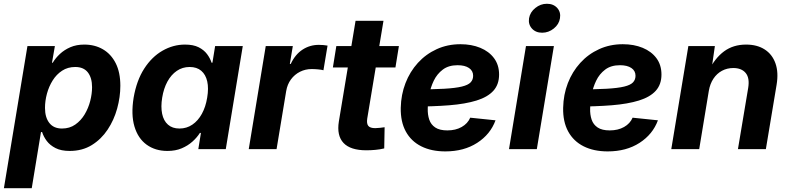

<svg xmlns="http://www.w3.org/2000/svg" viewBox="-39 -780 4129 1004"><path d="M-18.6 204.1 104.5 -539.1H248L232.9 -452.1H236.8Q251.5 -476.6 274.4 -498Q297.4 -519.5 329.1 -533.2Q360.8 -546.9 401.9 -546.9Q457 -546.9 499.5 -522Q542 -497.1 566.2 -449.2Q590.3 -401.4 590.3 -331.5Q590.3 -272.9 573.7 -212.6Q557.1 -152.3 523.9 -102.3Q490.7 -52.2 441.2 -21.5Q391.6 9.3 325.2 9.3Q280.8 9.3 251.5 -5.6Q222.2 -20.5 205.3 -43.2Q188.5 -65.9 181.2 -89.4H175.3L127 204.1ZM285.2 -107.9Q325.2 -107.9 354.7 -128.7Q384.3 -149.4 403.8 -182.1Q423.3 -214.8 432.9 -252.4Q442.4 -290 442.4 -324.2Q442.4 -373 420.4 -401.4Q398.4 -429.7 354.5 -429.7Q315.4 -429.7 285.9 -410.4Q256.3 -391.1 236.6 -359.6Q216.8 -328.1 206.5 -290.3Q196.3 -252.4 196.3 -215.8Q196.3 -166 219 -137Q241.7 -107.9 285.2 -107.9Z M836.4 9.3Q772.9 9.3 727.8 -23.4Q682.6 -56.2 664.1 -118.4Q645.5 -180.7 659.7 -269Q675.3 -359.4 715.1 -421.1Q754.9 -482.9 810.8 -514.9Q866.7 -546.9 928.2 -546.9Q971.7 -546.9 999.5 -533Q1027.3 -519 1043.7 -497.1Q1060.1 -475.1 1067.4 -452.1H1071.8L1085.9 -539.1H1230.5L1141.6 0H998L1011.7 -85H1006.3Q991.2 -61 967.3 -39.6Q943.4 -18.1 911.1 -4.4Q878.9 9.3 836.4 9.3ZM899.4 -107.9Q937 -107.9 966.8 -128.2Q996.6 -148.4 1016.6 -184.8Q1036.6 -221.2 1044.4 -269.5Q1052.7 -318.4 1044.7 -354.2Q1036.6 -390.1 1013.4 -409.9Q990.2 -429.7 952.6 -429.7Q915 -429.7 885.5 -409.4Q856 -389.2 836.4 -353.3Q816.9 -317.4 809.1 -269.5Q801.3 -221.7 808.8 -185.1Q816.4 -148.4 839.4 -128.2Q862.3 -107.9 899.4 -107.9Z M1261.7 0 1350.6 -539.1H1492.2L1476.6 -445.8H1481.4Q1504.4 -495.1 1542.7 -520.3Q1581.1 -545.4 1627.9 -545.4Q1639.6 -545.4 1652.1 -544.4Q1664.6 -543.5 1673.8 -541.5L1652.3 -412.6Q1642.6 -415.5 1624.5 -417.2Q1606.4 -418.9 1590.3 -418.9Q1558.1 -418.9 1529.8 -404.8Q1501.5 -390.6 1482.4 -364.7Q1463.4 -338.9 1457.5 -303.7L1407.2 0Z M2046.9 -539.1 2028.8 -427.2H1701.7L1719.7 -539.1ZM1820.3 -671.4H1966.3L1881.3 -159.7Q1877.4 -133.3 1887 -121.6Q1896.5 -109.9 1923.3 -109.9Q1932.6 -109.9 1948.2 -111.6Q1963.9 -113.3 1972.2 -114.7L1970.2 -3.9Q1947.8 1.5 1923.6 3.7Q1899.4 5.9 1876.5 5.9Q1793.5 5.9 1757.3 -32.5Q1721.2 -70.8 1732.9 -144.5Z M2289.6 11.7Q2216.8 11.7 2163.8 -14.9Q2110.8 -41.5 2083 -92.5Q2055.2 -143.6 2056.6 -216.3Q2058.1 -285.2 2081.3 -345.2Q2104.5 -405.3 2146.2 -451.2Q2188 -497.1 2244.6 -522.9Q2301.3 -548.8 2368.7 -548.8Q2426.8 -548.8 2472.4 -530Q2518.1 -511.2 2544.4 -475.8Q2570.8 -440.4 2570.8 -390.1Q2570.8 -338.4 2541 -305.4Q2511.2 -272.5 2453.1 -254.4Q2395 -236.3 2310.3 -229.5Q2225.6 -222.7 2115.7 -222.7L2130.9 -312.5Q2224.1 -312.5 2283.7 -315.9Q2343.3 -319.3 2376.2 -327.4Q2409.2 -335.4 2422.1 -349.4Q2435.1 -363.3 2435.1 -383.8Q2435.1 -409.7 2413.6 -424.3Q2392.1 -439 2354 -439Q2306.6 -439 2276.4 -416Q2246.1 -393.1 2229.2 -357.9Q2212.4 -322.8 2205.3 -283.9Q2198.2 -245.1 2197.8 -212.9Q2196.8 -180.7 2205.6 -154.5Q2214.4 -128.4 2237.1 -113.3Q2259.8 -98.1 2300.3 -98.1Q2343.8 -98.1 2375.2 -116Q2406.7 -133.8 2419.9 -164.6L2552.2 -150.9Q2525.4 -77.6 2456.3 -33Q2387.2 11.7 2289.6 11.7Z M2622.6 0 2711.4 -539.1H2857.4L2768.1 0ZM2795.9 -608.9Q2762.2 -608.9 2742.4 -630.9Q2722.7 -652.8 2727.5 -684.6Q2732.9 -716.3 2760.3 -738.3Q2787.6 -760.3 2820.8 -760.3Q2855 -760.3 2874.8 -738.3Q2894.5 -716.3 2889.2 -684.6Q2884.3 -652.8 2856.9 -630.9Q2829.6 -608.9 2795.9 -608.9Z M3138.7 11.7Q3065.9 11.7 3012.9 -14.9Q2960 -41.5 2932.1 -92.5Q2904.3 -143.6 2905.8 -216.3Q2907.2 -285.2 2930.4 -345.2Q2953.6 -405.3 2995.4 -451.2Q3037.1 -497.1 3093.8 -522.9Q3150.4 -548.8 3217.8 -548.8Q3275.9 -548.8 3321.5 -530Q3367.2 -511.2 3393.6 -475.8Q3419.9 -440.4 3419.9 -390.1Q3419.9 -338.4 3390.1 -305.4Q3360.4 -272.5 3302.2 -254.4Q3244.1 -236.3 3159.4 -229.5Q3074.7 -222.7 2964.8 -222.7L2980 -312.5Q3073.2 -312.5 3132.8 -315.9Q3192.4 -319.3 3225.3 -327.4Q3258.3 -335.4 3271.2 -349.4Q3284.2 -363.3 3284.2 -383.8Q3284.2 -409.7 3262.7 -424.3Q3241.2 -439 3203.1 -439Q3155.8 -439 3125.5 -416Q3095.2 -393.1 3078.4 -357.9Q3061.5 -322.8 3054.4 -283.9Q3047.4 -245.1 3046.9 -212.9Q3045.9 -180.7 3054.7 -154.5Q3063.5 -128.4 3086.2 -113.3Q3108.9 -98.1 3149.4 -98.1Q3192.9 -98.1 3224.4 -116Q3255.9 -133.8 3269 -164.6L3401.4 -150.9Q3374.5 -77.6 3305.4 -33Q3236.3 11.7 3138.7 11.7Z M3667.5 -304.7 3617.2 0H3471.2L3560.5 -539.1H3699.2L3679.7 -403.3L3666 -408.2Q3699.2 -476.1 3747.3 -511.5Q3795.4 -546.9 3862.3 -546.9Q3920.4 -546.9 3960 -521.2Q3999.5 -495.6 4016.1 -448.5Q4032.7 -401.4 4022 -336.9L3965.8 0H3819.8L3873.5 -320.8Q3881.8 -372.1 3860.4 -398.2Q3838.9 -424.3 3795.4 -424.3Q3763.2 -424.3 3736.3 -409.9Q3709.5 -395.5 3691.7 -368.7Q3673.8 -341.8 3667.5 -304.7Z"/></svg>

Font: Inter 18pt
Style: Bold Italic
Weight: 700
Italic angle: -9.3988°
Designer: Rasmus Andersson
Foundry: rsms
Version: Version 4.001;git-66647c0bb